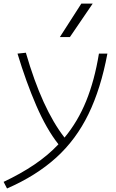

<svg xmlns="http://www.w3.org/2000/svg" viewBox="-40 -815 646 1065"><path d="M-1 230.5 -20 193.8Q74.2 149.4 149.9 98.4Q225.6 47.4 284.2 -14.6Q217.3 -99.6 160.9 -230.2Q104.5 -360.8 57.1 -517.6L103.5 -522.5Q193.4 -211.4 317.9 -51.8Q391.6 -140.6 438 -254.6Q484.4 -368.7 508.8 -517.6H555.7Q519.5 -323.7 450.9 -182.4Q382.3 -41 271.7 59.3Q161.1 159.7 -1 230.5ZM292 -609.4 411.1 -794.9H474.1L347.7 -609.4Z"/></svg>

Font: Cascadia Mono PL ExtraLight
Style: Italic
Weight: 200
Italic angle: -10°
Monospace: yes
Designer: Aaron Bell
Foundry: Saja Typeworks
Version: Version 2404.023; ttfautohint (v1.8.4)